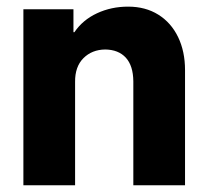

<svg xmlns="http://www.w3.org/2000/svg" viewBox="-20 -553 617 573"><path d="M49.8 -525.4H199.2V-457H202.1Q227.1 -493.7 269.5 -513.4Q312 -533.2 362.3 -533.2Q414.1 -533.2 452.4 -509.3Q490.7 -485.4 511.5 -442.4Q532.2 -399.4 532.2 -343.8V0H377.9V-310.5Q377.4 -356.9 355.5 -380.9Q333.5 -404.8 293.9 -405.3Q254.4 -404.8 229 -379.4Q203.6 -354 204.1 -308.6V0H49.8Z"/></svg>

Font: Reddit Sans Vanilla ExtraBold
Style: Regular
Weight: 800
Designer: Stephen Hutchings
Foundry: Reddit
Version: Version 1.013